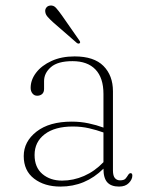

<svg xmlns="http://www.w3.org/2000/svg" viewBox="-20 -678 546 708"><path d="M67.5 -102.5Q67.5 -156 114.8 -192.8Q162 -229.5 244.5 -229.5Q277 -229.5 306.5 -223.2Q336 -217 361.5 -207.5V-331.5Q361.5 -391 332 -421.8Q302.5 -452.5 247.5 -452.5Q193 -452.5 167.8 -430.5Q142.5 -408.5 142.5 -379V-350Q142.5 -337.5 135.2 -331.2Q128 -325 117 -325Q106.5 -325 99.8 -333.2Q93 -341.5 93 -354Q93 -383.5 113.2 -410Q133.5 -436.5 170 -453.2Q206.5 -470 255 -470Q326.5 -470 361.5 -434.8Q396.5 -399.5 396.5 -341.5V-50Q396.5 -29.5 403.8 -21.2Q411 -13 422.5 -13Q437.5 -13 443 -19.5Q448.5 -26 452 -32Q456.5 -39.5 461.5 -39.5Q468 -39.5 468 -30.5Q468 -16.5 455.2 -3.2Q442.5 10 419 10Q390 10 375.8 -5.5Q361.5 -21 361.5 -56Q295 10 203 10Q144 10 105.8 -19.2Q67.5 -48.5 67.5 -102.5ZM107.5 -106.5Q107.5 -61 136.2 -36.5Q165 -12 209 -12Q250.5 -12 290 -29.2Q329.5 -46.5 361.5 -80V-189.5Q336.5 -198.5 308.5 -205Q280.5 -211.5 248.5 -211.5Q182 -211.5 144.8 -183Q107.5 -154.5 107.5 -106.5ZM208 -621.5 272.5 -529Q278 -521.5 273.5 -518.5Q269.5 -515.5 263.5 -519.5L175 -596.5Q164 -606.5 156 -615.5Q148 -624.5 147 -634Q145.5 -642.5 150.5 -649.5Q155.5 -656.5 165 -657.5Q177.5 -659 186.5 -649Q195.5 -639 208 -621.5Z"/></svg>

Font: Fraunces 9pt S000 Thin
Style: Regular
Weight: 100
Version: Version 1.000; ttfautohint (v1.8.3)